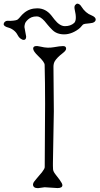

<svg xmlns="http://www.w3.org/2000/svg" viewBox="-92 -1005 534 1030"><path d="M147.5 -0.5 111.8 4.4Q85 4.4 85 -16.1Q85.9 -24.4 92 -31.7Q98.1 -39.1 104.5 -47.1Q110.8 -55.2 118.9 -64.2Q127 -73.2 133.3 -81.1Q147.9 -100.1 147.9 -108.4L149.9 -448.2Q149.9 -564.9 147.5 -656.7Q147.5 -671.9 114.3 -703.1Q85.9 -730 85.9 -744.1Q85.9 -765.1 127.9 -754.4Q163.1 -745.6 196.5 -751.7Q230 -757.8 246.3 -757.8Q262.7 -757.8 262.7 -744.1Q262.7 -733.9 245.8 -720.9Q229 -708 218.5 -697.3Q208 -686.5 202.6 -677.7Q194.8 -665 194.8 -647L196.8 -408.2L191.9 -129.9V-115.2Q191.9 -108.4 192.6 -96.7Q193.4 -85 205.8 -69.3Q218.3 -53.7 227.5 -41Q242.7 -20.5 242.7 -11.7Q242.7 3.9 216.3 3.9ZM48.3 -809.1Q48.3 -791 35.6 -791Q27.3 -791 18.6 -797.6Q9.8 -804.2 6.1 -811Q2.4 -817.9 -2 -824.7Q-6.3 -831.5 -13.2 -837.9Q-28.3 -851.6 -45.4 -856.4Q-72.3 -863.3 -72.3 -875.5Q-72.3 -882.3 -66.2 -887.9Q-60.1 -893.6 -51.8 -893.6L-36.1 -893.1Q-3.9 -894.5 3.4 -900.9Q10.7 -907.2 18.3 -916.7Q25.9 -926.3 37.6 -936Q66.9 -960.4 107.9 -960.4Q152.8 -960.4 183.6 -921.9Q191.9 -911.1 200.2 -900.4Q228.5 -864.7 256.3 -864.7Q286.6 -864.7 305.7 -881.8Q322.3 -897.5 308.6 -954.6Q305.2 -970.7 311.3 -978Q317.4 -985.4 323.2 -985.4Q335.9 -984.4 344.7 -969.7Q366.7 -934.6 399.4 -922.4Q421.4 -913.1 421.4 -900.4Q421.4 -892.6 413.8 -887Q406.2 -881.3 390.1 -880.1Q374 -878.9 364 -877.2Q354 -875.5 350.1 -869.9Q346.2 -864.3 338.1 -856.4Q330.1 -848.6 317.4 -840.8Q273.9 -814 230 -822.8Q205.6 -827.6 189 -844.2Q172.4 -860.8 163.6 -871.8Q154.8 -882.8 146.5 -892.6Q124 -917 106.2 -917Q88.4 -917 77.6 -912.4Q66.9 -907.7 59.6 -901.4Q44.9 -888.2 42 -877.9Q39.1 -867.7 39.1 -859.9Z"/></svg>

Font: Snowburst One
Style: Regular
Weight: 400
Designer: Annet Stirling
Foundry: Annet Stirling
Version: Version 1.001